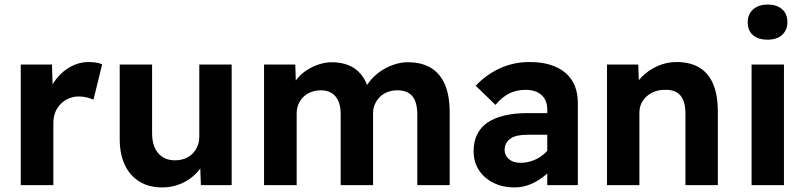

<svg xmlns="http://www.w3.org/2000/svg" viewBox="-20 -812 3540 842"><path d="M71 0V-529H208L213 -359L189 -395Q202 -435 228.5 -468Q255 -501 291.5 -520.5Q328 -540 368 -540Q386 -540 401.5 -537.5Q417 -535 428 -530L390 -375Q379 -380 361.5 -384.5Q344 -389 326 -389Q303 -389 282.5 -380.5Q262 -372 246.5 -356.5Q231 -341 222.5 -320Q214 -299 214 -273V0Z M691 10Q634 10 592 -15.5Q550 -41 527.5 -88.5Q505 -136 505 -202V-529H647V-228Q647 -172 673.5 -140.5Q700 -109 747 -109Q771 -109 790.5 -116.5Q810 -124 824 -138Q838 -152 846 -171Q854 -190 854 -213V-529H996V0H861L857 -109L882 -121Q871 -84 842.5 -54Q814 -24 775 -7Q736 10 691 10Z M1138 0V-529H1275L1278 -428L1257 -422Q1267 -448 1285.5 -469.5Q1304 -491 1328 -506Q1352 -521 1379.5 -530Q1407 -539 1434 -539Q1476 -539 1508.5 -526Q1541 -513 1564 -485Q1587 -457 1599 -412L1578 -416L1585 -431Q1598 -454 1618 -474Q1638 -494 1663 -508.5Q1688 -523 1715 -531Q1742 -539 1768 -539Q1830 -539 1870.5 -514Q1911 -489 1931.5 -440.5Q1952 -392 1952 -320V0H1810V-310Q1810 -364 1788.5 -390Q1767 -416 1723 -416Q1700 -416 1680 -408.5Q1660 -401 1646 -387Q1632 -373 1624 -355Q1616 -337 1616 -315V0H1474V-312Q1474 -362 1451.5 -389Q1429 -416 1387 -416Q1365 -416 1345 -408.5Q1325 -401 1311 -387.5Q1297 -374 1289 -355.5Q1281 -337 1281 -315V0Z M2380 0V-331Q2380 -373 2354.5 -395.5Q2329 -418 2286 -418Q2245 -418 2213 -402Q2181 -386 2153 -352L2066 -436Q2114 -486 2173.5 -513Q2233 -540 2303 -540Q2367 -540 2414.5 -520Q2462 -500 2488 -460Q2514 -420 2514 -359V0ZM2235 10Q2185 10 2144.5 -10Q2104 -30 2080.5 -65.5Q2057 -101 2057 -149Q2057 -190 2072 -221.5Q2087 -253 2116.5 -273.5Q2146 -294 2190.5 -305Q2235 -316 2294 -316H2450L2441 -221H2292Q2268 -221 2249.5 -217Q2231 -213 2218.5 -204Q2206 -195 2199.5 -183Q2193 -171 2193 -155Q2193 -138 2202 -125Q2211 -112 2226.5 -105Q2242 -98 2262 -98Q2291 -98 2317.5 -108Q2344 -118 2365 -136Q2386 -154 2398 -177L2425 -106Q2404 -72 2374 -46Q2344 -20 2309 -5Q2274 10 2235 10Z M2642 0V-529H2779L2783 -421L2755 -409Q2765 -445 2794 -474.5Q2823 -504 2863 -522Q2903 -540 2946 -540Q3006 -540 3046.5 -516Q3087 -492 3107.5 -443.5Q3128 -395 3128 -323V0H2986V-313Q2986 -349 2976 -373Q2966 -397 2946 -408Q2926 -419 2895 -418Q2871 -418 2851 -410.5Q2831 -403 2815.5 -389Q2800 -375 2792 -357Q2784 -339 2784 -317V0H2713Q2691 0 2673 0Q2655 0 2642 0Z M3276 0V-529H3418V0ZM3346 -638Q3305 -638 3282 -658Q3259 -678 3259 -715Q3259 -749 3282.5 -770.5Q3306 -792 3347 -792Q3387 -792 3410 -771.5Q3433 -751 3433 -715Q3433 -680 3410 -659Q3387 -638 3346 -638Z"/></svg>

Font: Readex Pro SemiBold
Style: Regular
Weight: 600
Designer: Bonnie Shaver-Troup, Thomas Jockin
Foundry: Lexend
Version: Version 1.204